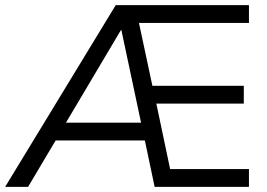

<svg xmlns="http://www.w3.org/2000/svg" viewBox="-36 -725 1037 745"><path d="M-16 0 413 -705H930V-636H480L497 -665L560 -370L531 -392H910V-323H546L566 -345L630 -41L598 -69H930V0H564L521 -204L551 -180H161L193 -202L73 0ZM433 -608 208 -229 199 -249H530L516 -227L435 -608Z"/></svg>

Font: Nunito Sans 12pt ExtraLight 12pt
Style: Regular
Weight: 400
Version: Version 3.101;gftools[0.9.27]